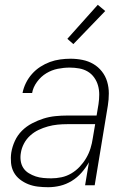

<svg xmlns="http://www.w3.org/2000/svg" viewBox="-20 -773 540 801"><path d="M181 8Q159 8 138 5.5Q117 3 98 -4.5Q79 -12 63 -24.5Q47 -37 37.5 -54.5Q28 -72 26 -93.5Q24 -115 27 -136Q31 -161 42 -185Q53 -209 71.5 -227.5Q90 -246 114 -258.5Q138 -271 162 -278.5Q186 -286 211 -288.5Q236 -291 260 -291H383L391 -339Q394 -359 394 -378.5Q394 -398 389 -416Q384 -434 373 -449.5Q362 -465 346 -474.5Q330 -484 310.5 -487.5Q291 -491 271 -491Q246 -491 221 -486Q196 -481 173.5 -467.5Q151 -454 134.5 -431.5Q118 -409 114 -385H74Q78 -406 88 -426.5Q98 -447 113.5 -464.5Q129 -482 148.5 -494.5Q168 -507 188.5 -514.5Q209 -522 231 -525Q253 -528 274 -528Q300 -528 324.5 -523Q349 -518 369.5 -506Q390 -494 405 -475Q420 -456 427 -432.5Q434 -409 434 -383.5Q434 -358 430 -333L375 0H335L351 -96Q338 -73 320 -52.5Q302 -32 279 -18Q256 -4 231 2Q206 8 181 8ZM194 -29Q215 -29 236.5 -33.5Q258 -38 277.5 -49.5Q297 -61 312.5 -77.5Q328 -94 339.5 -113.5Q351 -133 357.5 -154Q364 -175 367 -196L377 -255H260Q240 -255 220 -253Q200 -251 180 -245.5Q160 -240 141 -231Q122 -222 106 -207.5Q90 -193 80 -174Q70 -155 67 -135Q64 -118 66.5 -101.5Q69 -85 77.5 -72Q86 -59 100 -50.5Q114 -42 129 -37Q144 -32 161 -30.5Q178 -29 194 -29ZM286 -589 261 -611 388 -753 419 -727Z"/></svg>

Font: Iosevka Extralight Oblique
Style: Regular
Weight: 200
Italic angle: -9°
Monospace: yes
Designer: Belleve Invis
Foundry: Belleve Invis
Version: Version 32.5.0; ttfautohint (v1.8.4)